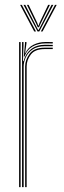

<svg xmlns="http://www.w3.org/2000/svg" viewBox="-20 -774 264 794"><path d="M71.2 0V-600H77.2V-585L75 -521.2H77.5Q85.2 -552 108 -570.4Q130.8 -588.8 165.8 -588.8Q174.2 -588.8 182.5 -588.6Q190.8 -588.5 198.2 -588.5V-582.8Q190.8 -582.8 182.2 -582.9Q173.8 -583 165.5 -583Q134.2 -583 114.9 -569.6Q95.5 -556.2 86.6 -536.8Q77.8 -517.2 77.8 -498.8V0ZM59 0V-600H65.2V0ZM84 0V-499Q84 -526.8 102.5 -551.8Q121 -576.8 164.2 -576.8Q172.8 -576.8 181.2 -576.8Q189.8 -576.8 198.2 -576.8V-571Q189.8 -571 181.2 -571Q172.8 -571 164.2 -571Q124.5 -571 107.4 -548.4Q90.2 -525.8 90.2 -499.2V0ZM78.5 -539.8 83.2 -592.8V-600H89.5V-595.2L84 -555.2H85.5Q96 -577.8 118.6 -589Q141.2 -600.2 167 -600.2Q174.5 -600.2 182.1 -600.2Q189.8 -600.2 198.2 -600V-594.2Q190.2 -594.5 182.5 -594.5Q174.8 -594.5 167.2 -594.5Q137.5 -594.5 114.5 -581.4Q91.5 -568.2 81 -539.8ZM63.2 -754H70.2L128.8 -644H121.5ZM77.2 -754H84.5L131.8 -661.5L137.5 -650.5H140L145.8 -661.5L193.2 -754H200.5L142.5 -644H135.2ZM91.2 -754H98.2L134.2 -679.5L137.8 -668.8H140L143.5 -679.5L179.2 -754H186.5L147 -674L141.2 -661.2H136.2L130.5 -674ZM207.5 -754H214.5L156 -644H149Z"/></svg>

Font: Big Shoulders Inline Display Thin ExtraLight
Style: Regular
Weight: 250
Version: Version 2.002